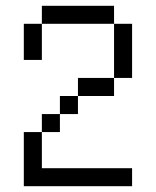

<svg xmlns="http://www.w3.org/2000/svg" viewBox="-20 -645 540 665"><path d="M437.5 0V-62.5H125Q125 -62.5 125 -187.5H62.5V0ZM125 -187.5H187.5V-250H125ZM187.5 -250H250V-312.5H187.5ZM250 -312.5H375V-375H250ZM375 -375H437.5V-562.5H375ZM62.5 -562.5Q62.5 -562.5 62.5 -437.5H125Q125 -437.5 125 -562.5ZM125 -562.5H375V-625H125Z"/></svg>

Font: CalcUnifontExMono
Style: Regular
Weight: 500
Version: Version 15.0.06